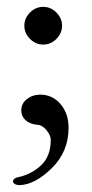

<svg xmlns="http://www.w3.org/2000/svg" viewBox="-20 -393 268 560"><path d="M89 -29Q67 -31 54.5 -42.5Q42 -54 42 -71Q42 -91 58.5 -104Q75 -117 97 -117Q133 -117 156.5 -89.5Q180 -62 180 -20Q180 49 131.5 97Q83 145 38 147Q27 147 21.5 142.5Q16 138 19 132Q22 126 32 124Q71 116 99.5 89.5Q128 63 128 15Q128 2 116 -13Q104 -28 89 -29ZM67.5 -356.5Q84 -373 106 -373Q128 -373 144.5 -356.5Q161 -340 161 -318Q161 -296 144.5 -279.5Q128 -263 106 -263Q84 -263 67.5 -279.5Q51 -296 51 -318Q51 -340 67.5 -356.5Z"/></svg>

Font: EB Garamond 12 All SC
Style: AllSC
Weight: 400
Version: Version 0.016 ; ttfautohint (v0.97) -l 8 -r 50 -G 200 -x 0 -